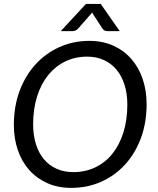

<svg xmlns="http://www.w3.org/2000/svg" viewBox="-20 -928 786 956"><path d="M710 -409Q710 -317.5 681.8 -241Q653.5 -164.5 603.2 -109.2Q553 -54 484.2 -23.2Q415.5 7.5 334.5 7.5Q268.5 7.5 215.8 -16Q163 -39.5 125.8 -81.2Q88.5 -123 68.8 -180.5Q49 -238 49 -306.5Q49 -398 77.5 -474.8Q106 -551.5 156.5 -607Q207 -662.5 275.8 -693.5Q344.5 -724.5 425 -724.5Q491 -724.5 543.8 -700.8Q596.5 -677 633.5 -635Q670.5 -593 690.2 -535.2Q710 -477.5 710 -409ZM614 -407Q614 -461.5 600 -505.8Q586 -550 560.2 -581Q534.5 -612 497.2 -629Q460 -646 413.5 -646Q354.5 -646 305.2 -622.2Q256 -598.5 220.2 -554.5Q184.5 -510.5 164.8 -448.2Q145 -386 145 -309Q145 -254.5 158.8 -210.5Q172.5 -166.5 198.5 -135.5Q224.5 -104.5 261.5 -87.8Q298.5 -71 345 -71Q404.5 -71 454 -94.5Q503.5 -118 539 -161.8Q574.5 -205.5 594.2 -267.8Q614 -330 614 -407ZM576 -773H516Q510.5 -773 503 -775.2Q495.5 -777.5 489 -787.5L443 -858Q442 -860.5 440.8 -862.2Q439.5 -864 438.5 -866.5Q437 -863 432.5 -858L370.5 -787.5Q361.5 -777.5 353.8 -775.2Q346 -773 340.5 -773H282.5L408 -908.5H481.5Z"/></svg>

Font: Lato 2
Style: Italic
Weight: 400
Italic angle: -7°
Designer: Lukasz Dziedzic with Adam Twardoch and Botio Nikoltchev
Foundry: tyPoland Lukasz Dziedzic
Version: Version 2.015; 2015-08-06; http://www.latofonts.com/